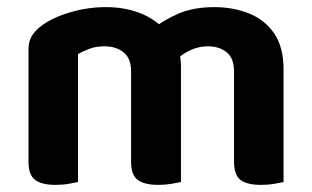

<svg xmlns="http://www.w3.org/2000/svg" viewBox="-20 -512 876 539"><path d="M488 -329V-216H348V-312Q348 -348 327 -365Q306 -382 273 -382Q250 -382 231 -375Q212 -368 199 -360V-216H60V-373Q60 -397 70.5 -413Q81 -429 101 -443Q133 -465 180.5 -478.5Q228 -492 278 -492Q327 -492 368.5 -477Q410 -462 439 -432Q447 -426 454 -419.5Q461 -413 465 -405Q474 -390 481 -370Q488 -350 488 -329ZM776 -317V-216H637V-312Q637 -348 616.5 -365Q596 -382 563 -382Q539 -382 516.5 -372Q494 -362 478 -347L406 -429Q438 -455 480.5 -473.5Q523 -492 582 -492Q634 -492 678.5 -474.5Q723 -457 749.5 -418.5Q776 -380 776 -317ZM60 -262H199V-1Q190 1 173 4Q156 7 136 7Q97 7 78.5 -7Q60 -21 60 -58ZM348 -262H488V-1Q479 1 461.5 4Q444 7 425 7Q385 7 366.5 -7Q348 -21 348 -58ZM637 -262H776V-1Q767 1 750 4Q733 7 713 7Q673 7 655 -7Q637 -21 637 -58Z"/></svg>

Font: BalooTamma2Bold
Style: Bold
Weight: 700
Designer: Divya Kowshik, Shuchita Grover and Ek Type
Foundry: Ek Type
Version: Version 1.700